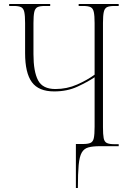

<svg xmlns="http://www.w3.org/2000/svg" viewBox="-20 -734 656 964"><path d="M361 210V-11H397Q421 -11 434 -16.5Q447 -22 451 -40.5Q455 -59 455 -98V-346Q419 -322 368 -298.5Q317 -275 252 -275Q174 -275 140 -321.5Q106 -368 106 -467V-618Q106 -655 102 -673.5Q98 -692 86 -698Q74 -704 50 -704H26V-714H232V-704H205Q180 -704 168 -698Q156 -692 152 -673.5Q148 -655 148 -618V-462Q148 -375 171 -331Q194 -287 258 -287Q316 -287 367 -309.5Q418 -332 455 -359V-618Q455 -655 451 -673.5Q447 -692 435 -698Q423 -704 398 -704H375V-714H576V-704H554Q529 -704 517 -698Q505 -692 501 -673.5Q497 -655 497 -619V-95Q497 -59 500.5 -40.5Q504 -22 516.5 -16Q529 -10 555 -10H576V0H481Q446 0 424 6Q402 12 390.5 32Q379 52 375 94.5Q371 137 371 210Z"/></svg>

Font: Noto Serif Display Condensed ExtraLight
Style: Regular
Weight: 200
Width: 3
Designer: Monotype Design Team
Foundry: Monotype Imaging Inc.
Version: Version 2.009